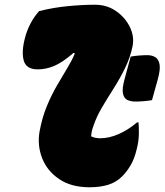

<svg xmlns="http://www.w3.org/2000/svg" viewBox="-20 -780 695 811"><path d="M145 -733Q204 -748 266 -754Q328 -760 381 -760Q432 -760 470.5 -733Q509 -706 528.5 -666Q548 -626 540 -585Q530 -537 508.5 -493Q487 -449 461 -408Q435 -367 411.5 -327.5Q388 -288 375 -249Q366 -226 365 -204Q373 -200 383 -198Q393 -196 403 -196Q441 -196 481 -213.5Q521 -231 559 -263H565Q567 -245 566.5 -214Q566 -183 558 -152Q548 -109 531.5 -81.5Q515 -54 496 -35Q471 -10 437 0.5Q403 11 358 11Q281 11 230 -23.5Q179 -58 158 -112Q137 -166 147 -224Q158 -284 178 -332Q198 -380 221 -419.5Q244 -459 264 -492Q284 -525 296 -554L291 -557Q245 -517 210 -502Q175 -487 139 -487Q91 -487 80.5 -523.5Q70 -560 85 -618Q93 -650 108 -679Q123 -708 145 -733ZM622 -357Q605 -354 586 -352.5Q567 -351 552 -351Q533 -351 518.5 -357.5Q504 -364 499.5 -384.5Q495 -405 506 -445L532 -541Q549 -544 568 -545.5Q587 -547 602 -547Q622 -547 636 -538.5Q650 -530 654 -508Q658 -486 646 -443Z"/></svg>

Font: Recursive Mn Csl St XBk
Style: Italic
Weight: 1000
Italic angle: -15°
Monospace: yes
Version: Version 1.079;hotconv 1.0.112;makeotfexe 2.5.65598; ttfautoh